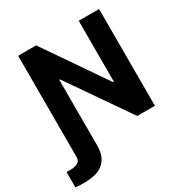

<svg xmlns="http://www.w3.org/2000/svg" viewBox="-233 -886 1194 1250"><g transform="rotate(-30 363.5 -261.0)"><path d="M80.1 33.2V0H233.9V33.2Q233.9 86.9 218.3 119.6Q201.2 154.3 174.8 171.9Q147 190.9 113.8 197.3Q76.2 204.6 44.9 204.6Q24.4 204.6 9.8 204.1Q-16.1 203.1 -25.4 201.2V85.4Q-16.6 86.4 -9.8 86.4H4.9Q34.2 86.4 57.6 75.2Q80.1 64.5 80.1 33.2ZM535.6 -727.1H688.5V0H555.7L239.3 -457.5H233.9V0H80.1V-727.1H215.3L529.3 -270H535.6Z"/></g></svg>

Font: My Font
Style: Bold
Weight: 500
Designer: Rasmus Andersson
Foundry: rsms
Version: Version 0.001